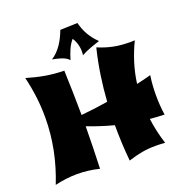

<svg xmlns="http://www.w3.org/2000/svg" viewBox="-165 -1081 1212 1263"><g transform="rotate(-20 441.5 -450.0)"><path d="M326 18C330 -80 332 -179 333 -277C393 -254 454 -234 516 -218C516 -133 520 -50 528 34C596 12 652 1 721 1C742 1 763 2 787 4C767 -58 754 -118 746 -178C779 -175 812 -173 847 -172C840 -218 837 -265 837 -311C837 -357 840 -402 847 -448C813 -439 779 -430 746 -423C758 -517 787 -609 830 -698C820 -698 810 -697 801 -697C713 -697 650 -710 576 -741C546 -619 529 -499 521 -380C459 -370 397 -362 333 -356C332 -460 330 -564 326 -669C231 -670 154 -686 68 -711C92 -612 103 -517 103 -424C103 -270 72 -123 16 18C71 5 122 -1 172 -1C223 -1 273 5 326 18ZM607 -774C558 -821 530 -872 514 -934L393 -930C368 -863 332 -802 275 -766C315 -758 363 -749 388 -720C404 -772 419 -812 449 -847C473 -812 483 -762 476 -722C514 -744 567 -761 607 -774Z"/></g></svg>

Font: Shojumaru
Style: Regular
Weight: 400
Designer: Astigmatic (AOETI)
Foundry: Astigmatic (AOETI)
Version: Version 1.000